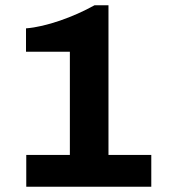

<svg xmlns="http://www.w3.org/2000/svg" viewBox="-20 -711 652 731"><path d="M80 0H556V-121H393V-691H340C259 -646 156 -609 79 -603V-514H246V-121H80Z"/></svg>

Font: Chivo
Style: Bold
Weight: 700
Designer: Hector Gatti
Foundry: Omnibus-Type
Version: Version 1.003;PS 001.003;hotconv 1.0.70;makeotf.lib2.5.58329